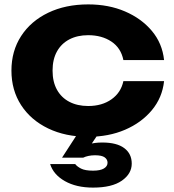

<svg xmlns="http://www.w3.org/2000/svg" viewBox="-20 -606 792 873"><path d="M726 -237Q718 -162 670.5 -105Q623 -48 548.5 -16Q474 16 381 16Q278 16 199 -22Q120 -60 76 -128Q32 -196 32 -285Q32 -374 76 -442Q120 -510 199 -548Q278 -586 381 -586Q474 -586 548.5 -554Q623 -522 670.5 -465.5Q718 -409 726 -333H541Q530 -388 486.5 -417Q443 -446 381 -446Q332 -446 295.5 -427Q259 -408 239 -372Q219 -336 219 -285Q219 -234 239 -198Q259 -162 295.5 -143Q332 -124 381 -124Q444 -124 487 -154.5Q530 -185 541 -237ZM343 -14H438L381 71L337 69Q359 57 385 49.5Q411 42 445 42Q511 42 545 67.5Q579 93 579 138Q579 184 534 215.5Q489 247 403 247Q327 247 275 217.5Q223 188 208 140H322Q330 151 348.5 160.5Q367 170 403 170Q436 170 452.5 160Q469 150 469 134Q469 119 456 109.5Q443 100 412 100Q396 100 382 103Q368 106 358 111H262Z"/></svg>

Font: Unbounded SemiBold
Style: Regular
Weight: 600
Designer: Luke Prowse, Jean-Baptiste Morizot, Fátima Lázaro, Florian Runge
Foundry: NaN
Version: Version 1.700